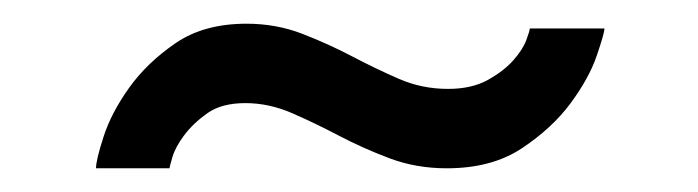

<svg xmlns="http://www.w3.org/2000/svg" viewBox="-20 -374 589 162"><path d="M61 -232Q61 -239 67.5 -259Q74 -279 89 -300Q104 -321 128 -337.5Q152 -354 188 -354Q213 -354 235 -345.5Q257 -337 277 -326.5Q297 -316 316.5 -307.5Q336 -299 358 -299Q378 -299 391.5 -306.5Q405 -314 413 -323Q421 -332 424 -340Q427 -348 427 -350H490Q490 -346 483.5 -327Q477 -308 461.5 -287Q446 -266 420.5 -249Q395 -232 357 -232Q331 -232 308.5 -240.5Q286 -249 266 -259.5Q246 -270 226.5 -278.5Q207 -287 187 -287Q167 -287 155 -278.5Q143 -270 135.5 -260Q128 -250 125.5 -241.5Q123 -233 123 -232Z"/></svg>

Font: IngvarSans
Style: Regular
Weight: 600
Version: Version 3.000